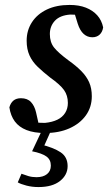

<svg xmlns="http://www.w3.org/2000/svg" viewBox="-20 -526 438 778"><path d="M163 13Q118 13 87.5 1Q57 -11 40 -34Q23 -57 18 -91Q23 -109 34.5 -118.5Q46 -128 65 -128Q91 -128 105.5 -112.5Q120 -97 126 -71L140 -9L89 -32Q109 -30 126 -29Q143 -28 162 -28Q192 -31 212.5 -41Q233 -51 244 -68.5Q255 -86 255 -109Q255 -139 239.5 -161Q224 -183 183 -212Q155 -234 133 -255Q111 -276 99.5 -301.5Q88 -327 88 -361Q88 -403 109.5 -436Q131 -469 170 -487.5Q209 -506 262 -506Q300 -506 328 -495Q356 -484 374 -464Q392 -444 398 -415Q395 -396 383.5 -385.5Q372 -375 354 -375Q334 -375 319 -388.5Q304 -402 295 -430L278 -485L323 -465Q309 -465 295 -466Q281 -467 265 -467Q223 -464 202.5 -442Q182 -420 182 -388Q182 -355 199 -333.5Q216 -312 258 -281Q289 -259 310 -237.5Q331 -216 341.5 -192Q352 -168 352 -136Q352 -92 328 -58.5Q304 -25 261.5 -6Q219 13 163 13ZM110 87 151 0H188L150 85L144 59Q197 72 225.5 91Q254 110 254 147Q254 183 223 207.5Q192 232 136 232Q110 232 87 226Q64 220 52 213L67 178Q80 183 95 187.5Q110 192 128 192Q155 192 170.5 179.5Q186 167 186 145Q186 121 168 108Q150 95 110 87Z"/></svg>

Font: Source Serif 4 Medium
Style: Italic
Weight: 500
Italic angle: -12°
Designer: Frank Grießhammer
Foundry: Adobe Systems Incorporated
Version: Version 4.004;hotconv 1.0.116;makeotfexe 2.5.65601